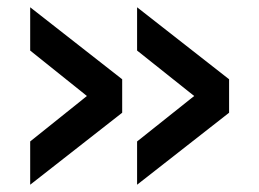

<svg xmlns="http://www.w3.org/2000/svg" viewBox="-20 -554 713 528"><path d="M357 -46V-165L514 -290L357 -415V-534L610 -336V-244ZM63 -46V-165L219 -290L63 -415V-534L316 -336V-244Z"/></svg>

Font: Murecho SemiBold
Style: Regular
Weight: 600
Designer: Neil Summerour
Foundry: Positype
Version: Version 1.010; ttfautohint (v1.8.3)